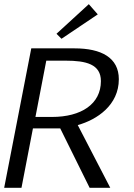

<svg xmlns="http://www.w3.org/2000/svg" viewBox="-32 -901 643 921"><path d="M-12 0H71L126 -285H257L398 0H497L341 -301C434 -327 538 -397 538 -521C538 -625 453 -669 326 -669H118ZM138 -340 190 -610H283C381 -610 452 -593 452 -512C452 -402 358 -340 217 -340ZM239 -739 263 -715 437 -832 394 -881Z"/></svg>

Font: KpSans
Style: Italic
Weight: 400
Italic angle: -11°
Version: Version 0.66